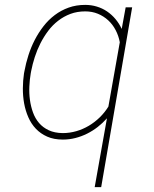

<svg xmlns="http://www.w3.org/2000/svg" viewBox="-20 -558 627 781"><path d="M79.6 -269.5Q85.4 -301.3 95.7 -333.5Q106 -365.7 121.3 -395.5Q136.7 -425.3 157 -451.4Q177.2 -477.5 202.9 -496.8Q228.5 -516.1 259.3 -527.1Q290 -538.1 326.7 -538.1Q351.6 -538.1 374 -531.2Q396.5 -524.4 415.5 -511.5Q434.6 -498.5 449.7 -480.5Q464.8 -462.4 475.1 -440.4L491.2 -528.3H517.6L391.6 203.1H365.2L415 -76.7Q397.9 -57.6 377.7 -41.7Q357.4 -25.9 334.5 -14.4Q311.5 -2.9 286.6 3.4Q261.7 9.8 235.8 9.8Q199.2 9.8 172.1 -2.2Q145 -14.2 126 -34.2Q106.9 -54.2 95.2 -81.1Q83.5 -107.9 78.1 -137.7Q72.8 -167.5 73 -198.7Q73.2 -230 77.6 -259.3ZM105 -259.3Q100.6 -233.9 99.4 -206.1Q98.1 -178.2 101.8 -151.4Q105.5 -124.5 114.3 -100.3Q123 -76.2 138.9 -57.6Q154.8 -39.1 178.5 -28.1Q202.1 -17.1 234.9 -16.6Q263.2 -16.6 290.3 -24.4Q317.4 -32.2 341.6 -46.6Q365.7 -61 386 -80.8Q406.2 -100.6 420.9 -124.5L467.3 -386.2Q462.4 -412.6 450.4 -435.5Q438.5 -458.5 420.2 -475.3Q401.9 -492.2 378.2 -502Q354.5 -511.7 326.7 -511.7Q293.9 -511.7 266.6 -501.5Q239.3 -491.2 216.6 -473.6Q193.8 -456.1 176 -432.4Q158.2 -408.7 144.5 -381.8Q130.9 -355 121.6 -326.2Q112.3 -297.4 106.9 -269.5Z"/></svg>

Font: TypoPRO Roboto Mono
Style: Italic
Weight: 250
Designer: Google
Version: Version 2.000986; 2015; ttfautohint (v1.3)